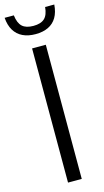

<svg xmlns="http://www.w3.org/2000/svg" viewBox="-168 -979 556 1023"><g transform="rotate(-15 110.0 -467.5)"><path d="M72.2 0V-740H147.9V0ZM110.8 -808.6Q69.9 -808.6 40.2 -822.9Q10.4 -837.3 -6.7 -865.5Q-23.7 -893.7 -26.9 -935.4H23.8Q29 -891.9 49.5 -873Q69.9 -854.1 110.8 -854.1Q151.8 -854.1 172.2 -873Q192.6 -891.9 196.4 -935.4H247Q243.9 -893.3 227.2 -865.1Q210.5 -836.9 181.1 -822.8Q151.7 -808.6 110.8 -808.6Z"/></g></svg>

Font: Encode Sans SC Condensed Thin
Style: Regular
Weight: 100
Width: 3
Designer: Multiple Designers
Foundry: Impallari Type
Version: Version 3.002